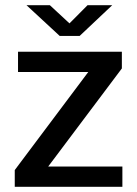

<svg xmlns="http://www.w3.org/2000/svg" viewBox="-20 -715 525 735"><path d="M36.5 0V-64L318 -439.5H49V-517H446.5V-453L164.5 -77.5H448.5V0ZM208.5 -577.5 81.5 -695H171L246 -625.5L315 -695H409.5L285 -577.5Z"/></svg>

Font: Public Sans Thin Medium
Style: Regular
Weight: 500
Version: Version 2.001